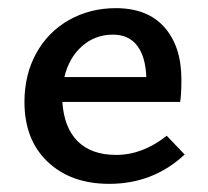

<svg xmlns="http://www.w3.org/2000/svg" viewBox="-20 -445 510 471"><path d="M433 -66Q356 6 248 6Q154 6 97 -48Q40 -102 40 -195Q40 -262 69 -314.5Q98 -367 149.5 -396Q201 -425 264 -425Q342 -425 383.5 -378Q425 -331 425 -250Q425 -214 422 -195H133Q137 -132 170.5 -98.5Q204 -65 265 -65Q330 -65 389 -112ZM138 -256H339Q337 -306 316.5 -333Q296 -360 257 -360Q213 -360 181 -331.5Q149 -303 138 -256Z"/></svg>

Font: Ysabeau Infant Semibold
Style: Regular
Weight: 600
Designer: Christian Thalmann (Catharsis Fonts)
Version: Version 0.003